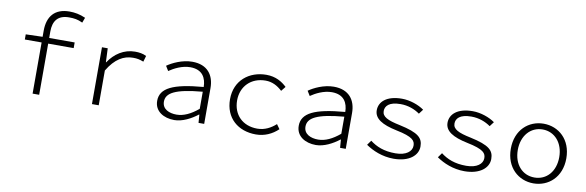

<svg xmlns="http://www.w3.org/2000/svg" viewBox="-56 -1353 5711 1870"><g transform="rotate(10 2800.0 -418.0)"><path d="M517 -793C569 -793 603 -788 652 -765L671 -816C615 -841 564 -850 512 -850C366 -850 296 -763 296 -623V-562L130 -557V-506H296V0H361V-506H613V-562H361V-627C361 -727 405 -793 517 -793Z M883 -562V0H950V-344C1024 -468 1108 -514 1199 -514C1242 -514 1263 -509 1304 -494L1321 -553C1286 -571 1248 -576 1209 -576C1099 -576 1008 -515 949 -425H946L940 -562Z M1503 -142C1503 -38 1595 14 1698 14C1779 14 1864 -31 1928 -81H1931L1937 0H1993V-354C1993 -481 1926 -576 1775 -576C1675 -576 1579 -528 1529 -493L1558 -446C1606 -479 1684 -520 1765 -520C1887 -520 1925 -440 1926 -353C1626 -328 1503 -268 1503 -142ZM1925 -137C1851 -75 1781 -42 1711 -42C1639 -42 1569 -71 1569 -146C1569 -231 1655 -282 1925 -306Z M2199 -281C2199 -94 2330 14 2505 14C2591 14 2665 -20 2724 -76L2692 -121C2643 -77 2583 -44 2509 -44C2365 -44 2269 -139 2269 -281C2269 -421 2367 -519 2510 -519C2575 -519 2628 -491 2675 -447L2711 -492C2665 -536 2601 -576 2508 -576C2339 -576 2199 -468 2199 -281Z M2903 -142C2903 -38 2995 14 3098 14C3179 14 3264 -31 3328 -81H3331L3337 0H3393V-354C3393 -481 3326 -576 3175 -576C3075 -576 2979 -528 2929 -493L2958 -446C3006 -479 3084 -520 3165 -520C3287 -520 3325 -440 3326 -353C3026 -328 2903 -268 2903 -142ZM3325 -137C3251 -75 3181 -42 3111 -42C3039 -42 2969 -71 2969 -146C2969 -231 3055 -282 3325 -306Z M3591 -75C3659 -28 3755 14 3868 14C4021 14 4106 -60 4106 -148C4106 -232 4062 -278 3870 -319C3748 -344 3693 -371 3693 -427C3693 -476 3730 -522 3844 -522C3919 -522 3984 -497 4035 -461L4069 -506C4015 -545 3928 -576 3849 -576C3697 -576 3625 -507 3625 -423C3625 -340 3704 -293 3848 -263C4017 -229 4038 -192 4038 -144C4038 -89 3983 -41 3876 -41C3762 -41 3687 -73 3624 -121Z M4291 -75C4359 -28 4455 14 4568 14C4721 14 4806 -60 4806 -148C4806 -232 4762 -278 4570 -319C4448 -344 4393 -371 4393 -427C4393 -476 4430 -522 4544 -522C4619 -522 4684 -497 4735 -461L4769 -506C4715 -545 4628 -576 4549 -576C4397 -576 4325 -507 4325 -423C4325 -340 4404 -293 4548 -263C4717 -229 4738 -192 4738 -144C4738 -89 4683 -41 4576 -41C4462 -41 4387 -73 4324 -121Z M4976 -281C4976 -94 5103 14 5250 14C5398 14 5525 -94 5525 -281C5525 -468 5398 -576 5250 -576C5103 -576 4976 -468 4976 -281ZM5455 -281C5455 -139 5370 -44 5250 -44C5130 -44 5045 -139 5045 -281C5045 -421 5130 -519 5250 -519C5370 -519 5455 -421 5455 -281Z"/></g></svg>

Font: Kawkab Mono Light
Style: Regular
Weight: 300
Monospace: yes
Designer: Abdullah Arif
Foundry: Abdullah Arif
Version: Version 1.000;PS 000.500;hotconv 1.0.88;makeotf.lib2.5.64775